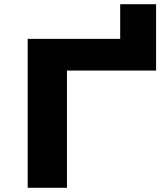

<svg xmlns="http://www.w3.org/2000/svg" viewBox="-20 -889 784 909"><path d="M111 0V-705H549V-869H719V-555H297V0Z"/></svg>

Font: Nunito Sans 7pt Expanded ExtraBold
Style: Regular
Weight: 800
Width: 7
Designer: Vernon Adams
Foundry: Vernon Adams
Version: Version 3.101;gftools[0.9.27]